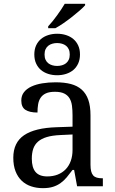

<svg xmlns="http://www.w3.org/2000/svg" viewBox="-20 -978 603 1008"><path d="M232.9 -839.8Q244.1 -851.6 256.1 -866.5Q268.1 -881.3 279.5 -897.2Q291 -913.1 301.5 -928.7Q312 -944.3 319.8 -958H426.8V-950.2Q417.5 -939.5 399.4 -923.6Q381.3 -907.7 359.4 -890.4Q337.4 -873 314.2 -856.9Q291 -840.8 271 -830.1H232.9ZM147 -145Q147 -98.1 166.7 -75Q186.5 -51.8 228 -51.8Q258.3 -51.8 283 -61.5Q307.6 -71.3 325 -89.4Q342.3 -107.4 351.6 -133.3Q360.8 -159.2 360.8 -190.9V-272L296.9 -269Q254.4 -267.1 225.8 -258.5Q197.3 -250 179.7 -234.6Q162.1 -219.2 154.5 -196.8Q147 -174.3 147 -145ZM268.1 -496.1Q239.3 -496.1 221.4 -488Q203.6 -480 193.6 -465.3Q183.6 -450.7 180.2 -430.7Q176.8 -410.6 176.8 -387.2Q135.3 -387.2 113.5 -401.4Q91.8 -415.5 91.8 -450.2Q91.8 -476.1 106 -494.1Q120.1 -512.2 144.8 -523.7Q169.4 -535.2 202.1 -540.5Q234.9 -545.9 272 -545.9Q317.9 -545.9 352.1 -536.9Q386.2 -527.8 409.2 -507.3Q432.1 -486.8 443.6 -453.9Q455.1 -420.9 455.1 -373V-113.8Q455.1 -92.8 458.5 -79.1Q461.9 -65.4 469.2 -57.1Q476.6 -48.8 488.5 -45.4Q500.5 -42 517.1 -42H520V0H384.8L369.1 -85.9H360.8Q345.2 -64.9 330.6 -47.4Q315.9 -29.8 298.3 -17.1Q280.8 -4.4 258.5 2.7Q236.3 9.8 205.1 9.8Q171.9 9.8 143.3 0.2Q114.7 -9.3 94 -29.1Q73.2 -48.8 61.5 -78.9Q49.8 -108.9 49.8 -149.9Q49.8 -229.5 106.4 -268.1Q163.1 -306.6 277.8 -310.1L360.8 -313V-373Q360.8 -399.9 357.9 -422.6Q355 -445.3 345.2 -461.7Q335.4 -478 317.1 -487.1Q298.8 -496.1 268.1 -496.1ZM399.9 -691.9Q399.9 -665.5 390.6 -645Q381.3 -624.5 365.2 -610.8Q349.1 -597.2 327.1 -590.1Q305.2 -583 279.8 -583Q254.9 -583 232.9 -590.1Q210.9 -597.2 194.8 -610.8Q178.7 -624.5 169.4 -645Q160.2 -665.5 160.2 -691.9Q160.2 -718.8 169.4 -739Q178.7 -759.3 194.8 -772.9Q210.9 -786.6 232.9 -793.7Q254.9 -800.8 279.8 -800.8Q305.2 -800.8 327.1 -793.7Q349.1 -786.6 365.2 -772.9Q381.3 -759.3 390.6 -739Q399.9 -718.8 399.9 -691.9ZM346.2 -691.9Q346.2 -708 340.8 -719.5Q335.4 -731 326.4 -738Q317.4 -745.1 305.4 -748.5Q293.5 -752 279.8 -752Q266.6 -752 254.6 -748.5Q242.7 -745.1 233.6 -738Q224.6 -731 219.2 -719.5Q213.9 -708 213.9 -691.9Q213.9 -675.8 219.2 -664.3Q224.6 -652.8 233.6 -645.8Q242.7 -638.7 254.6 -635.3Q266.6 -631.8 279.8 -631.8Q293.5 -631.8 305.4 -635.3Q317.4 -638.7 326.4 -645.8Q335.4 -652.8 340.8 -664.3Q346.2 -675.8 346.2 -691.9Z"/></svg>

Font: Noto Serif
Style: Regular
Weight: 400
Designer: Monotype Design team
Foundry: Monotype Imaging Inc.
Version: Version 1.02